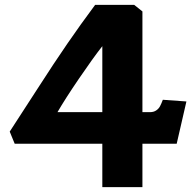

<svg xmlns="http://www.w3.org/2000/svg" viewBox="-20 -770 790 790"><path d="M401 -178.5H40.5L20 -228.5Q78.5 -319 136 -407.5Q202.5 -511 257 -590.2Q311.5 -669.5 371.5 -750H532L566 -723V-308.5H597Q612 -308.5 622.5 -315.5Q633 -322.5 638.5 -333Q644 -343.5 650 -359.5L747 -352.5L707 -178.5H566V0H401ZM401 -308.5V-580Q363.5 -532.5 305.8 -447.8Q248 -363 216.5 -308.5Z"/></svg>

Font: TMT Limkin
Style: Regular
Weight: 400
Designer: Gabriel Drozdov
Version: Version 1.000;Glyphs 3.1.2 (3151)